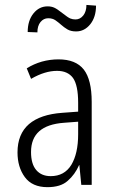

<svg xmlns="http://www.w3.org/2000/svg" viewBox="-20 -753 469 782"><path d="M298.3 -206.1V-257.3L240.2 -252.9Q173.3 -248 139.9 -218.5Q106.4 -189 106.4 -133.8Q106.4 -85 127.7 -60.3Q148.9 -35.6 186.5 -35.6Q242.2 -35.6 270.5 -81.5Q298.3 -127.9 298.3 -206.1ZM150.4 -502Q183.6 -511.2 218.3 -511.2Q288.6 -511.2 321.3 -469.7Q353.5 -428.2 353.5 -337.9V-1V0H352.1H312H311V-1L303.2 -80.6H302.2Q285.2 -42 255.9 -16.6Q241.2 -3.4 220.7 2.9Q199.7 9.3 173.3 9.3Q111.3 9.3 81.1 -31.7Q51.3 -72.3 51.3 -132.3Q51.3 -207 98.1 -247.6Q144.5 -287.1 233.4 -293.5L298.3 -298.3V-334Q298.3 -405.8 277.3 -435.5Q255.9 -464.4 212.4 -464.4Q163.1 -464.4 107.9 -432.6L106.9 -431.6L106 -433.1L89.4 -473.6L88.9 -474.6L89.8 -475.1Q116.7 -492.2 150.4 -502ZM371.1 -730Q371.1 -683.6 347.7 -654.3Q324.2 -625 290 -625Q268.6 -625 254.6 -633.3Q240.7 -641.6 229.2 -651.9Q217.8 -662.1 205.8 -670.4Q193.8 -678.7 176.3 -678.7Q157.7 -678.7 145 -663.3Q132.3 -647.9 132.3 -621.1L92.8 -622.6Q92.8 -668.9 116 -698Q139.2 -727.1 173.8 -727.1Q189 -727.1 200.7 -721.9Q212.4 -716.8 234.6 -699.2Q256.8 -681.6 266.4 -677.7Q275.9 -673.8 287.6 -673.8Q306.2 -673.8 319.1 -689.9Q332 -706.1 332 -732.9Z"/></svg>

Font: MAUL Condensed Light
Style: Light
Weight: 300
Designer: MAUL
Version: Version 2.137; 2017; ttfautohint (v1.8.3)